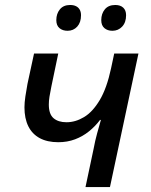

<svg xmlns="http://www.w3.org/2000/svg" viewBox="-20 -754 607 774"><path d="M324.7 0 357.4 -154.3Q363.3 -186.5 371.6 -216.6Q379.9 -246.6 386.7 -270.5H383.3Q363.8 -244.6 338.6 -224.4Q313.5 -204.1 282.5 -192.4Q251.5 -180.7 214.8 -180.7Q170.9 -180.7 140.4 -197Q109.9 -213.4 94.2 -244.9Q78.6 -276.4 78.6 -321.3Q78.6 -340.3 82.3 -365.2Q85.9 -390.1 90.8 -416L117.2 -538.1H214.8L187 -404.8Q182.1 -380.9 179.4 -364Q176.8 -347.2 176.8 -332.5Q176.8 -293.9 195.8 -277.6Q214.8 -261.2 248 -261.2Q284.2 -261.2 318.8 -282Q353.5 -302.7 382.1 -350.6Q410.6 -398.4 427.7 -478.5L440.4 -538.1H538.1L423.3 0ZM433.1 -629.9Q413.6 -629.9 400.9 -640.6Q388.2 -651.4 388.2 -672.9Q388.2 -698.7 402.6 -716.3Q417 -733.9 444.8 -733.9Q465.3 -733.9 476.8 -723.1Q488.3 -712.4 488.3 -692.4Q488.3 -663.6 472.4 -646.7Q456.5 -629.9 433.1 -629.9ZM252.4 -629.9Q232.4 -629.9 219.7 -640.6Q207 -651.4 207 -672.9Q207 -698.7 221.4 -716.3Q235.8 -733.9 262.7 -733.9Q276.9 -733.9 286.6 -729Q296.4 -724.1 301.5 -714.8Q306.6 -705.6 306.6 -692.4Q306.6 -663.6 291.3 -646.7Q275.9 -629.9 252.4 -629.9Z"/></svg>

Font: Open Sans Medium
Style: Italic
Weight: 500
Italic angle: -12°
Designer: Monotype Design Team
Foundry: Monotype Imaging Inc.
Version: Version 3.000